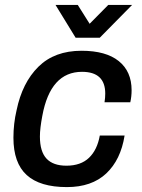

<svg xmlns="http://www.w3.org/2000/svg" viewBox="-20 -743 572 775"><path d="M513.2 -723.1 382.8 -590.8H285.2L204.1 -723.1H293.9L341.8 -647L417 -723.1ZM250 12.2Q141.1 12.2 87.6 -36.6Q34.2 -85.4 34.2 -187Q34.2 -244.1 46.9 -297.9Q69.8 -409.2 135 -473.6Q200.2 -538.1 309.1 -538.1Q407.7 -538.1 459.5 -496.3Q511.2 -454.6 511.2 -378.9Q511.2 -353.5 505.9 -330.1H401.9Q404.8 -348.6 404.8 -365.2Q404.8 -453.1 311 -453.1Q183.6 -453.1 150.9 -275.9Q141.1 -224.6 141.1 -191.9Q141.1 -131.3 167.7 -102.8Q194.3 -74.2 248 -74.2Q306.2 -74.2 339.4 -106.2Q372.6 -138.2 382.8 -195.8H482.9Q467.3 -97.7 408.7 -42.7Q350.1 12.2 250 12.2Z"/></svg>

Font: Archivo Medium
Style: Italic
Weight: 500
Italic angle: -10°
Designer: Hector Gatti
Foundry: Omnibus-Type
Version: Version 2.001